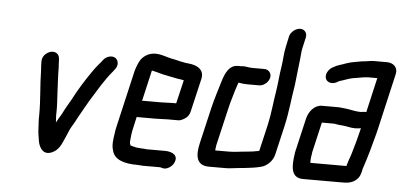

<svg xmlns="http://www.w3.org/2000/svg" viewBox="-53 -863 2167 1032"><g transform="rotate(5 1030.5 -347.0)"><path d="M157 -459C157 -442 157 -427 159 -409C160 -328 171 -249 170 -167C169 -142 171 -124 172 -102C172 -76 178 -49 181 -27C187 3 208 46 257 24C294 7 304 -23 322 -63C331 -82 340 -110 352 -127C368 -152 375 -171 391 -197C405 -221 419 -248 432 -269C469 -328 502 -387 544 -436L553 -448C574 -472 567 -499 552 -510C532 -524 501 -513 487 -495L478 -483C466 -468 459 -462 449 -448L433 -426C397 -374 365 -323 335 -265C322 -242 303 -211 292 -187C282 -170 272 -155 263 -137C263 -153 260 -166 261 -184C262 -211 261 -224 260 -249L258 -283C256 -330 252 -390 252 -436C248 -464 256 -494 235 -508C206 -528 157 -498 157 -459Z M817 -294H723C720 -294 717 -294 714 -293L750 -449C750 -451 751 -455 753 -460C766 -456 776 -456 789 -451C823 -441 861 -436 896 -428L912 -426C916 -425 921 -424 926 -423H928L898 -296H879C866 -296 832 -294 817 -294ZM859 -206H913C924 -205 935 -209 950 -218C965 -227 975 -240 979 -257L1022 -441C1031 -490 992 -511 945 -515L928 -517L913 -520C894 -523 873 -530 853 -533C823 -539 798 -552 763 -552C728 -552 695 -531 681 -503C674 -491 664 -465 660 -449L589 -142C586 -129 584 -118 583 -108C577 -70 573 -40 582 -14C593 35 647 52 718 52C729 52 738 54 749 54H841C846 54 849 56 853 57C877 65 905 45 915 25C937 -18 899 -36 861 -36H760C753 -37 747 -38 739 -38C735 -38 730 -38 724 -39C704 -39 688 -45 673 -49C671 -54 667 -65 669 -74C671 -96 673 -118 679 -143L693 -205C696 -204 699 -204 702 -204H796C811 -204 845 -206 859 -206Z M1354 -521H1290C1270 -521 1257 -526 1238 -526C1235 -525 1231 -525 1226 -525H1211C1163 -525 1143 -477 1130 -433C1115 -382 1100 -338 1087 -282L1043 -93C1027 -24 1035 28 1103 28H1183C1193 28 1203 28 1214 27C1271 19 1329 18 1382 4C1413 -3 1444 -33 1452 -67L1489 -226C1507 -305 1512 -375 1525 -450C1531 -498 1535 -546 1541 -592C1544 -613 1543 -629 1548 -651L1561 -708C1567 -732 1552 -753 1528 -753C1504 -753 1477 -732 1471 -708L1459 -652C1450 -614 1451 -581 1445 -544C1437 -498 1435 -453 1427 -404C1417 -347 1413 -288 1399 -226L1365 -80C1341 -75 1320 -72 1295 -70C1264 -68 1236 -62 1203 -62H1129C1130 -68 1129 -73 1131 -80C1131 -84 1132 -88 1133 -93L1177 -282C1184 -313 1190 -335 1198 -361L1208 -395C1212 -406 1215 -416 1218 -425C1219 -428 1220 -432 1222 -436H1223C1235 -433 1254 -431 1270 -431H1334C1358 -431 1383 -452 1389 -476C1395 -500 1378 -521 1354 -521Z M1888 -336C1862 -336 1834 -344 1810 -347L1791 -349C1783 -350 1775 -351 1766 -351H1680C1639 -351 1609 -313 1600 -273L1560 -101C1558 -94 1557 -86 1556 -79C1547 -15 1544 50 1613 50H1823C1830 50 1838 50 1843 49C1878 49 1913 27 1921 -7C1924 -14 1925 -21 1926 -27C1927 -32 1928 -37 1931 -44C1942 -78 1950 -102 1960 -139C1969 -175 1982 -216 1990 -252L2060 -556C2068 -592 2042 -615 2007 -615H1937C1923 -615 1908 -612 1896 -610L1875 -608C1844 -602 1815 -599 1788 -589C1767 -580 1745 -577 1726 -565C1710 -558 1699 -548 1691 -532C1673 -492 1708 -464 1748 -484C1753 -487 1758 -490 1763 -492C1786 -498 1810 -510 1836 -514C1862 -517 1890 -525 1916 -525H1963L1920 -338C1908 -340 1900 -336 1888 -336ZM1648 -86C1648 -91 1649 -96 1650 -101L1687 -261H1746C1750 -261 1754 -261 1759 -260L1777 -257C1784 -256 1792 -256 1800 -255C1824 -253 1842 -246 1867 -246C1880 -246 1888 -248 1899 -249C1888 -202 1873 -148 1860 -105C1854 -88 1842 -55 1839 -40H1644C1644 -55 1644 -68 1648 -86Z"/></g></svg>

Font: Electronic
Style: BlkIt
Weight: 900
Version: Version 1.011